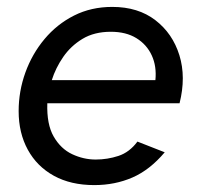

<svg xmlns="http://www.w3.org/2000/svg" viewBox="-20 -524 578 556"><path d="M253 12Q185 12 136 -15Q87 -42 60.5 -90.5Q34 -139 34 -202Q34 -260 53.5 -314Q73 -368 109 -411Q145 -454 194.5 -479Q244 -504 305 -504Q380 -504 430 -465.5Q480 -427 499.5 -364Q519 -301 500 -225H117Q115 -164 135.5 -128.5Q156 -93 189 -77.5Q222 -62 257 -62Q291 -62 323 -72.5Q355 -83 378 -114L457 -83Q414 -32 363.5 -10Q313 12 253 12ZM130 -292H430Q434 -332 419.5 -363.5Q405 -395 375 -413.5Q345 -432 301 -432Q253 -432 219 -411.5Q185 -391 163 -359Q141 -327 130 -292Z"/></svg>

Font: Atkinson Hyperlegible Next
Style: Italic
Weight: 400
Italic angle: -12°
Designer: Elliott Scott, Megan Eiswerth, Linus Boman, Theodore Petrosky, Letters from Sweden
Foundry: Applied Design Works, Letters from Sweden
Version: Version 2.001